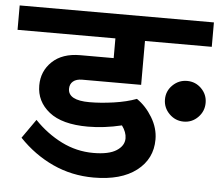

<svg xmlns="http://www.w3.org/2000/svg" viewBox="-70 -717 886 776"><g transform="rotate(5 373.0 -328.5)"><path d="M767 -563H496V-385H257Q233 -385 220 -374Q207 -363 207 -344Q207 -297 294 -297Q339 -297 391.5 -304.5Q444 -312 484 -327Q521 -302 547 -259Q573 -216 573 -170Q573 -91 510.5 -43Q448 5 337 5Q248 5 171 -30.5Q94 -66 33 -130L87 -207Q137 -155 198 -124.5Q259 -94 327 -94Q390 -94 421 -114Q452 -134 452 -164Q452 -189 433 -215Q362 -198 296 -198Q191 -198 138.5 -240Q86 -282 86 -347Q86 -405 127 -444Q168 -483 241 -483H376V-563H-21V-662H767ZM762 -335Q762 -301 738 -276.5Q714 -252 680 -252Q646 -252 621.5 -276.5Q597 -301 597 -335Q597 -369 621.5 -393Q646 -417 680 -417Q714 -417 738 -393Q762 -369 762 -335Z"/></g></svg>

Font: MartelSansBold
Style: Bold
Weight: 700
Designer: Dan Reynolds and Mathieu Réguer
Foundry: Dan Reynolds and Mathieu Réguer
Version: Version 1.002; ttfautohint (v1.1) -l 5 -r 5 -G 72 -x 0 -D la